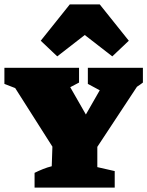

<svg xmlns="http://www.w3.org/2000/svg" viewBox="-54 -852 669 872"><path d="M103 0V-67Q121 -76 141 -84Q161 -92 181 -97L184 -186L15 -452L-34 -471V-544H305V-477Q285 -466 265 -456L336 -332L399 -442L345 -471V-544H595V-477Q582 -467 568 -458L388 -185V-93L467 -75V0ZM399 -832 531 -667 456 -596 331 -693 206 -596 131 -667 263 -832Z"/></svg>

Font: Piazzolla SC Black
Style: Regular
Weight: 900
Designer: Juan Pablo del Peral
Foundry: Huerta Tipografica
Version: Version 1.330